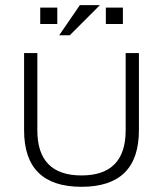

<svg xmlns="http://www.w3.org/2000/svg" viewBox="-20 -718 631 743"><path d="M73.2 -213.9V-512.7H124.5V-213.9Q124.5 -39.1 295.4 -39.1Q466.3 -39.1 466.3 -213.9V-512.7H517.6V-213.9Q517.6 4.9 295.4 4.9Q73.2 4.9 73.2 -213.9ZM455.6 -688.5V-625H389.6V-688.5ZM201.7 -688.5V-625H135.7V-688.5ZM289.1 -698.2H366.7L250 -581.5H209Z"/></svg>

Font: Voltera Light
Style: Light
Weight: 300
Designer: Bernd Montag
Version: Version 1.301